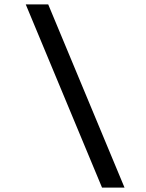

<svg xmlns="http://www.w3.org/2000/svg" viewBox="-20 -750 660 870"><path d="M96.7 -730H198.5L544.2 100H442.3Z"/></svg>

Font: Monaspace Xenon Var ExtraLight
Style: Regular
Weight: 200
Designer: Riley Cran and the Lettermatic Team
Version: Version 1.200 (Monaspace Xenon Var)